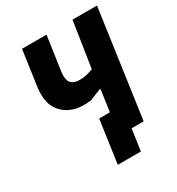

<svg xmlns="http://www.w3.org/2000/svg" viewBox="-196 -824 1003 1087"><g transform="rotate(-30 305.0 -280.0)"><path d="M254 140 294 -140H364L383 -273Q384 -281 381 -281.5Q378 -282 367 -277L305 -252Q292 -250 279.5 -249.5Q267 -249 256 -249Q207 -249 166 -269Q125 -289 101 -327.5Q77 -366 77 -423Q77 -444 80 -468L113 -700H273L240 -470Q239 -465 239 -460Q239 -455 239 -450Q239 -415 257 -399.5Q275 -384 308 -384Q336 -384 360 -390.5Q384 -397 397 -402L443 -700H603L504 0H425L405 140Z"/></g></svg>

Font: Finlandica
Style: Bold Italic
Weight: 700
Italic angle: -8°
Designer: Niklas Ekholm, Juho Hiilivirta, Jaakko Suomalainen
Foundry: Helsinki Type Studio
Version: Version 1.064; ttfautohint (v1.8.4.7-5d5b)